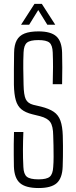

<svg xmlns="http://www.w3.org/2000/svg" viewBox="-20 -968 395 994"><path d="M180 5.5Q113 5.5 83.5 -20.2Q54 -46 52 -105.5Q51.5 -139 51.2 -166.5Q51 -194 51.2 -221.8Q51.5 -249.5 52.5 -284.5H101Q99 -237 98.8 -193.8Q98.5 -150.5 101 -103.5Q102.5 -66.5 119 -53Q135.5 -39.5 179.5 -39.5Q221.5 -39.5 237.5 -53Q253.5 -66.5 255.5 -103.5Q257.5 -127 257.5 -155.8Q257.5 -184.5 257 -213.2Q256.5 -242 255.5 -266Q255 -314.5 240.5 -335.5Q226 -356.5 187.5 -366.5L147 -376.5Q111 -385.5 90.8 -402.2Q70.5 -419 61.8 -449.2Q53 -479.5 52 -529.5Q51.5 -566.5 52 -609.2Q52.5 -652 53 -695.5Q53.5 -735 66.5 -759.2Q79.5 -783.5 107 -794.5Q134.5 -805.5 179.5 -805.5Q243 -805.5 271.5 -780Q300 -754.5 301.5 -694.5Q302.5 -659 302.5 -619.2Q302.5 -579.5 301.5 -532H253Q254.5 -583 254.5 -621.8Q254.5 -660.5 253 -697Q251.5 -734 236 -747.2Q220.5 -760.5 178.5 -760.5Q136 -760.5 119.8 -747.2Q103.5 -734 102 -697Q100 -653 100.5 -613.5Q101 -574 102 -529.5Q103 -476.5 113.2 -454.8Q123.5 -433 152 -425.5L192.5 -416Q234.5 -405.5 258.5 -389Q282.5 -372.5 293 -343Q303.5 -313.5 305 -266Q306 -240.5 306 -212.8Q306 -185 305.8 -157.5Q305.5 -130 304.5 -105.5Q302.5 -46 274 -20.2Q245.5 5.5 180 5.5ZM89 -840 158.5 -948H196.5L266 -840H225L178 -916L131 -840Z"/></svg>

Font: Big Shoulders Text ExtraLight
Style: Regular
Weight: 250
Version: Version 2.002